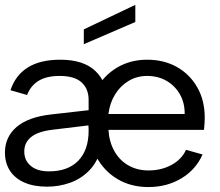

<svg xmlns="http://www.w3.org/2000/svg" viewBox="-20 -748 888 775"><path d="M170.3 5.5Q116.7 5.5 78.7 -11.1Q40.7 -27.7 20.4 -58.6Q0 -89.5 0 -132.5Q0 -195.2 47.1 -235.6Q94.3 -275.9 187.5 -286.2L337.7 -303.2V-344.7Q337.7 -389.6 309.2 -415.5Q280.8 -441.5 220.7 -441.5Q168.4 -441.5 136.2 -422.1Q104 -402.6 89.3 -364.6L22.3 -383.8Q42.3 -444.3 92.1 -475.6Q142 -507 223.2 -507Q317.2 -507 364.9 -461.5Q412.7 -416 412.7 -340.8V-254.9L387.5 -218.5L388.7 -148.6Q373 -92.8 339.3 -58.9Q305.5 -25 261.4 -9.8Q217.3 5.5 170.3 5.5ZM177.7 -56.3Q254 -56.3 295.9 -99.2Q337.7 -142.2 337.7 -220.5V-241.9L192.5 -224.4Q133.4 -217.4 105.7 -195Q78 -172.5 78 -136.5Q78 -100.1 104.4 -78.2Q130.8 -56.3 177.7 -56.3ZM579.1 7Q507.4 7 452.8 -26Q398.2 -59 367.4 -118Q336.7 -177 336.7 -254.3Q336.7 -328.3 367.2 -385.3Q397.7 -442.3 451.5 -474.6Q505.4 -507 573.9 -507Q642.4 -507 694.6 -477.3Q746.9 -447.5 776.6 -394.9Q806.4 -342.3 806.4 -273.1Q806.4 -262.3 805.6 -249.7Q804.9 -237.1 803.4 -223.9H417.7Q420.9 -174.8 441.8 -137.7Q462.7 -100.6 498.4 -80.3Q534.1 -60 579.1 -60Q631.5 -60 672.5 -82.4Q713.6 -104.9 730.8 -143.2L797.6 -124.5Q770.4 -63 712 -28Q653.6 7 579.1 7ZM417.7 -287.9H725.4Q725.9 -332.8 706.1 -367.5Q686.3 -402.1 652 -421.8Q617.7 -441.5 573.9 -441.5Q533.1 -441.5 499.6 -421.7Q466.2 -401.9 444.8 -367.4Q423.4 -333 417.7 -287.9ZM318.3 -569.6V-629.4L526.2 -728.4V-659.3Z"/></svg>

Font: Envelope Sans Variable
Style: Regular
Weight: 500
Designer: Andreas Rasmussen / Norman Anderson
Foundry: mail.de GmbH
Version: Version 1.150